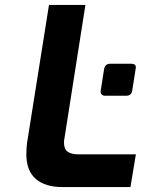

<svg xmlns="http://www.w3.org/2000/svg" viewBox="-20 -760 572 780"><path d="M87 -134Q87 -156 90 -180L179 -740H327L242 -199Q240 -192 240 -180Q240 -155 254.5 -144Q269 -133 298 -133H532L510 0H234Q164 0 125.5 -33Q87 -66 87 -134ZM389 -391 403 -480Q405 -490 411 -495.5Q417 -501 427 -501H513Q536 -501 531 -480L517 -391Q513 -371 493 -371H407Q398 -371 393 -376.5Q388 -382 389 -391Z"/></svg>

Font: Exo
Style: Bold Italic
Weight: 700
Italic angle: -9°
Designer: Natanael Gama
Foundry: Natanael Gama
Version: Version 1.500; ttfautohint (v1.6)